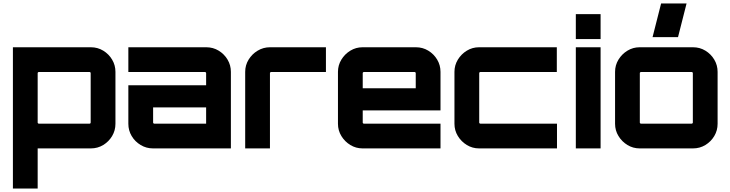

<svg xmlns="http://www.w3.org/2000/svg" viewBox="-20 -851 4188 1101"><path d="M54 230V-580H501Q540 -580 572 -560.5Q604 -541 623 -509Q642 -477 642 -439V-141Q642 -103 623 -71Q604 -39 572 -19.5Q540 0 501 0H196V230ZM202 -142H494Q497 -142 498.5 -144Q500 -146 500 -148V-432Q500 -434 498.5 -436Q497 -438 494 -438H202Q200 -438 198 -436Q196 -434 196 -432V-148Q196 -146 198 -144Q200 -142 202 -142Z M857 0Q819 0 786.5 -19.5Q754 -39 735 -71Q716 -103 716 -141V-362H1162V-432Q1162 -434 1160 -436Q1158 -438 1156 -438H716V-580H1163Q1202 -580 1234 -560.5Q1266 -541 1285 -509Q1304 -477 1304 -439V0ZM864 -142H1162V-235H858V-148Q858 -146 860 -144Q862 -142 864 -142Z M1386 0V-439Q1386 -477 1405.5 -509Q1425 -541 1457.5 -560.5Q1490 -580 1528 -580H1849V-438H1534Q1532 -438 1530 -436Q1528 -434 1528 -432V0Z M2059 0Q2021 0 1989 -19.5Q1957 -39 1937.5 -71Q1918 -103 1918 -141V-439Q1918 -477 1937.5 -509Q1957 -541 1989 -560.5Q2021 -580 2059 -580H2365Q2404 -580 2436 -560.5Q2468 -541 2487 -509Q2506 -477 2506 -439V-218H2060V-148Q2060 -146 2062 -144Q2064 -142 2066 -142H2506V0H2059ZM2060 -345H2364V-432Q2364 -434 2362 -436Q2360 -438 2358 -438H2066Q2064 -438 2062 -436Q2060 -434 2060 -432Z M2727 0Q2689 0 2657 -19.5Q2625 -39 2605.5 -71Q2586 -103 2586 -141V-439Q2586 -477 2605.5 -509Q2625 -541 2657 -560.5Q2689 -580 2727 -580H3173V-438H2734Q2732 -438 2730 -436Q2728 -434 2728 -432V-148Q2728 -146 2730 -144Q2732 -142 2734 -142H3174V0H2727Z M3282 0V-580H3424V0ZM3282 -627V-770H3424V-627Z M3648 0Q3610 0 3578 -19.5Q3546 -39 3526.5 -71Q3507 -103 3507 -141V-439Q3507 -477 3526.5 -509Q3546 -541 3578 -560.5Q3610 -580 3648 -580H3954Q3993 -580 4025 -560.5Q4057 -541 4076 -509Q4095 -477 4095 -439V-141Q4095 -103 4076 -71Q4057 -39 4025 -19.5Q3993 0 3954 0H3648ZM3655 -142H3947Q3949 -142 3951 -144Q3953 -146 3953 -148V-432Q3953 -434 3951 -436Q3949 -438 3947 -438H3655Q3653 -438 3651 -436Q3649 -434 3649 -432V-148Q3649 -146 3651 -144Q3653 -142 3655 -142ZM3722 -638 3771 -831H3917L3868 -638Z"/></svg>

Font: Orbitron ExtraBold
Style: Regular
Weight: 800
Designer: Matt McInerney
Foundry: The League of Moveable Type
Version: Version 2.001